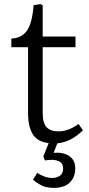

<svg xmlns="http://www.w3.org/2000/svg" viewBox="-20 -682 430 931"><path d="M240 229Q201 229 174.5 213.5Q148 198 140 189L161 156Q174 166 194 173.5Q214 181 233 181Q254 181 270 170.5Q286 160 286 135Q286 111 269.5 102Q253 93 230 93Q220 93 212.5 94Q205 95 198 96L190 77L216 12Q162 6 139 -31Q116 -68 116 -135V-453H35V-495Q84 -497 110 -532.5Q136 -568 143 -657L177 -662L187 -656V-505H346V-453H187V-135Q187 -84 206.5 -64.5Q226 -45 263 -45Q312 -45 361 -81L382 -50Q324 7 258 13L240 59Q286 55 315.5 74.5Q345 94 345 135Q345 176 319 202.5Q293 229 240 229Z"/></svg>

Font: Literata 12pt Light
Style: Regular
Weight: 300
Designer: Latin by Veronika Burian and Jose Scaglione. Greek by Irene Vlachou. Cyrillic by Vera Evstafieva.
Foundry: TypeTogether
Version: Version 3.002